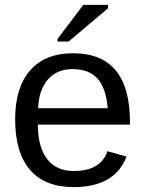

<svg xmlns="http://www.w3.org/2000/svg" viewBox="-20 -756 596 786"><path d="M512 -246H135Q135 -155 172.5 -105.5Q210 -56 282 -56Q392 -56 420 -137L498 -115Q450 10 282 10Q164 10 103 -60.5Q42 -131 42 -268Q42 -398 103.5 -468Q165 -538 279 -538Q512 -538 512 -257ZM136 -313H421Q414 -396 379 -434.5Q344 -473 277 -473Q213 -473 176 -430.5Q139 -388 136 -313ZM261 -586H215V-596L321 -736H422V-722Z"/></svg>

Font: Libra Sans
Style: Regular
Weight: 400
Foundry: Context Ltd
Version: Version 1.002